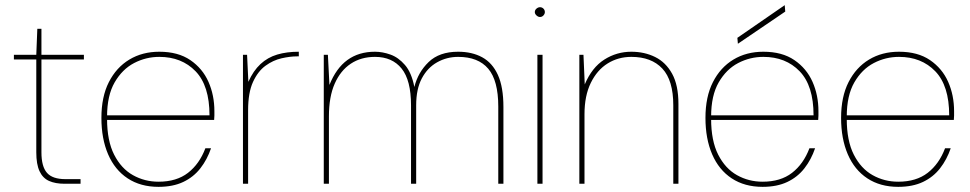

<svg xmlns="http://www.w3.org/2000/svg" viewBox="-20 -714 3768 746"><path d="M231 0Q195 0 170.5 -11Q146 -22 133.5 -49Q121 -76 121 -122V-483H34V-501H121L125 -602H141V-501H306V-483H141V-122Q141 -67 162.5 -42.5Q184 -18 234 -18H293V0Z M596 12Q526 12 476 -21Q426 -54 400 -114.5Q374 -175 374 -256Q374 -338 403 -395Q432 -452 482.5 -482.5Q533 -513 599 -513Q672 -513 719.5 -480.5Q767 -448 790 -396Q813 -344 813 -282Q813 -272 813 -265Q813 -258 812 -248H385V-266H794Q794 -381 740 -437Q686 -493 599 -493Q547 -493 501 -469Q455 -445 425.5 -394Q396 -343 396 -261V-252Q396 -167 423.5 -113Q451 -59 496.5 -33.5Q542 -8 596 -8Q666 -8 710.5 -42.5Q755 -77 778 -138H800Q785 -94 758.5 -60Q732 -26 692 -7Q652 12 596 12Z M924 0V-501H940L945 -396Q964 -439 992 -465Q1020 -491 1057 -502Q1094 -513 1141 -513V-495H1134Q1107 -495 1074 -487.5Q1041 -480 1011.5 -458.5Q982 -437 963 -395.5Q944 -354 944 -286V0Z M1238 0V-501H1254L1260 -384Q1286 -449 1330 -481Q1374 -513 1437 -513Q1466 -513 1497 -502Q1528 -491 1553.5 -461.5Q1579 -432 1590 -376Q1604 -433 1645.5 -473Q1687 -513 1760 -513Q1814 -513 1853.5 -491.5Q1893 -470 1914.5 -423Q1936 -376 1936 -298V0H1916V-300Q1916 -401 1877 -447Q1838 -493 1760 -493Q1716 -493 1678.5 -472Q1641 -451 1619 -409.5Q1597 -368 1597 -305V0H1577V-305Q1577 -402 1540.5 -447.5Q1504 -493 1437 -493Q1383 -493 1343 -466.5Q1303 -440 1280.5 -389Q1258 -338 1258 -262V0Z M2068 0V-501H2088V0ZM2078 -648Q2071 -648 2064.5 -654Q2058 -660 2058 -667Q2058 -675 2064.5 -680.5Q2071 -686 2078 -686Q2086 -686 2091.5 -680.5Q2097 -675 2097 -667Q2097 -660 2091.5 -654Q2086 -648 2078 -648Z M2231 0V-501H2247L2252 -386Q2280 -452 2328 -482.5Q2376 -513 2433 -513Q2484 -513 2525.5 -492.5Q2567 -472 2591.5 -427.5Q2616 -383 2616 -310V0H2596V-305Q2596 -402 2553.5 -447.5Q2511 -493 2433 -493Q2382 -493 2341 -467.5Q2300 -442 2275.5 -392Q2251 -342 2251 -270V0Z M2943 12Q2873 12 2823 -21Q2773 -54 2747 -114.5Q2721 -175 2721 -256Q2721 -338 2750 -395Q2779 -452 2829.5 -482.5Q2880 -513 2946 -513Q3019 -513 3066.5 -480.5Q3114 -448 3137 -396Q3160 -344 3160 -282Q3160 -272 3160 -265Q3160 -258 3159 -248H2732V-266H3141Q3141 -381 3087 -437Q3033 -493 2946 -493Q2894 -493 2848 -469Q2802 -445 2772.5 -394Q2743 -343 2743 -261V-252Q2743 -167 2770.5 -113Q2798 -59 2843.5 -33.5Q2889 -8 2943 -8Q3013 -8 3057.5 -42.5Q3102 -77 3125 -138H3147Q3132 -94 3105.5 -60Q3079 -26 3039 -7Q2999 12 2943 12ZM2847 -544 2845 -567 3029 -694 3031 -669Z M3470 12Q3400 12 3350 -21Q3300 -54 3274 -114.5Q3248 -175 3248 -256Q3248 -338 3277 -395Q3306 -452 3356.5 -482.5Q3407 -513 3473 -513Q3546 -513 3593.5 -480.5Q3641 -448 3664 -396Q3687 -344 3687 -282Q3687 -272 3687 -265Q3687 -258 3686 -248H3259V-266H3668Q3668 -381 3614 -437Q3560 -493 3473 -493Q3421 -493 3375 -469Q3329 -445 3299.5 -394Q3270 -343 3270 -261V-252Q3270 -167 3297.5 -113Q3325 -59 3370.5 -33.5Q3416 -8 3470 -8Q3540 -8 3584.5 -42.5Q3629 -77 3652 -138H3674Q3659 -94 3632.5 -60Q3606 -26 3566 -7Q3526 12 3470 12Z"/></svg>

Font: DM Sans 18pt Thin
Style: Regular
Weight: 250
Designer: Colophon Foundry, Jonny Pinhorn
Foundry: Colophon Foundry
Version: Version 4.004;gftools[0.9.30]